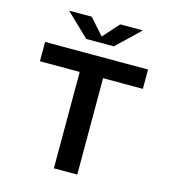

<svg xmlns="http://www.w3.org/2000/svg" viewBox="-134 -1061 1047 1170"><g transform="rotate(15 389.0 -476.0)"><path d="M462.5 0V-608H713.5V-730H64V-608H315V0ZM156 -952H299L388.5 -851L478.5 -952H621.5L475.5 -812.5H301.5Z"/></g></svg>

Font: Monaspace Neon Wide
Style: Bold
Weight: 700
Width: 7
Designer: Riley Cran & the Lettermatic Team
Foundry: Lettermatic
Version: Version 1.000 (Monaspace Neon)